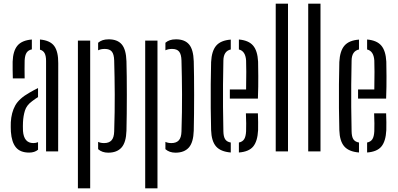

<svg xmlns="http://www.w3.org/2000/svg" viewBox="-20 -820 2154 1040"><path d="M49.5 -395.5Q49 -414.5 48.5 -440.5Q48 -466.5 48.5 -486Q50.5 -544 74.5 -572.8Q98.5 -601.5 152.5 -606V-552.5Q134 -549 124.5 -535.2Q115 -521.5 113.5 -492.5Q113 -474.5 113 -446.2Q113 -418 113.5 -395.5ZM229.5 0V-490.5Q229.5 -516.5 222 -531.2Q214.5 -546 196.5 -551V-606Q252 -601 274 -570.5Q296 -540 295.5 -477.5L295 0ZM39 -106.5Q38.5 -119.5 38.2 -132.2Q38 -145 38.5 -157.5Q41.5 -210.5 62.5 -248.5Q83.5 -286.5 139.5 -318Q150.5 -324.5 162.2 -330.8Q174 -337 186 -343V-294Q178.5 -289.5 170.5 -284Q162.5 -278.5 153.5 -271.5Q124 -250 115 -220.8Q106 -191.5 104.5 -157.5Q104 -149 104 -136.2Q104 -123.5 104.5 -110.5Q109.5 -45 160.5 -45Q175 -45 186 -50V-9Q167.5 6.5 138 6.5Q89.5 6.5 66.2 -21.8Q43 -50 39 -106.5Z M511.5 -51.5Q525 -45 544 -45Q570.5 -45 584 -59.8Q597.5 -74.5 598.5 -107.5Q602 -216.5 601.5 -310.2Q601 -404 598.5 -492.5Q597.5 -526 585.8 -540.5Q574 -555 547.5 -555Q526.5 -555 511.5 -547.5V-588.5Q522 -597.5 535.5 -602.2Q549 -607 569 -607Q616 -607 639.5 -579.5Q663 -552 665 -488Q666 -454 666.5 -406.5Q667 -359 667 -306.5Q667 -254 666.5 -203.5Q666 -153 665 -112Q663 -48.5 638.2 -20.8Q613.5 7 566 7Q533 7 511.5 -12ZM402 200V-600H468.5V200Z M876 -51.5Q889.5 -45 908.5 -45Q935 -45 948.5 -59.8Q962 -74.5 963 -107.5Q966.5 -216.5 966 -310.2Q965.5 -404 963 -492.5Q962 -526 950.2 -540.5Q938.5 -555 912 -555Q891 -555 876 -547.5V-588.5Q886.5 -597.5 900 -602.2Q913.5 -607 933.5 -607Q980.5 -607 1004 -579.5Q1027.5 -552 1029.5 -488Q1030.5 -454 1031 -406.5Q1031.5 -359 1031.5 -306.5Q1031.5 -254 1031 -203.5Q1030.5 -153 1029.5 -112Q1027.5 -48.5 1002.8 -20.8Q978 7 930.5 7Q897.5 7 876 -12ZM766.5 200V-600H833V200Z M1225 -286V-335.5H1313Q1314 -388.5 1314 -430.5Q1314 -472.5 1313 -492.5Q1309.5 -543.5 1274 -552V-606Q1326.5 -601.5 1350.8 -573.2Q1375 -545 1378 -486Q1378.5 -463 1379 -408.5Q1379.5 -354 1377 -286ZM1123.5 -115Q1122 -169 1121.5 -234Q1121 -299 1121.5 -364Q1122 -429 1123.5 -484Q1126.5 -544 1151.2 -572.8Q1176 -601.5 1230 -605.5V-552Q1191 -543.5 1190 -492.5Q1188.5 -421 1188 -361Q1187.5 -301 1188 -240.8Q1188.5 -180.5 1190 -109Q1190.5 -79.5 1199.8 -65.5Q1209 -51.5 1230 -48V6Q1175 1.5 1150.2 -27Q1125.5 -55.5 1123.5 -115ZM1274 6V-48Q1293.5 -52 1302.5 -66Q1311.5 -80 1313 -109Q1313.5 -128 1313.5 -152Q1313.5 -176 1312 -206H1377Q1378 -183.5 1378.2 -159Q1378.5 -134.5 1378 -115Q1375 -55 1351.5 -26.5Q1328 2 1274 6Z M1473.5 0V-800H1540V0Z M1649.5 0V-800H1716V0Z M1919.5 -286V-335.5H2007.5Q2008.5 -388.5 2008.5 -430.5Q2008.5 -472.5 2007.5 -492.5Q2004 -543.5 1968.5 -552V-606Q2021 -601.5 2045.2 -573.2Q2069.5 -545 2072.5 -486Q2073 -463 2073.5 -408.5Q2074 -354 2071.5 -286ZM1818 -115Q1816.5 -169 1816 -234Q1815.5 -299 1816 -364Q1816.5 -429 1818 -484Q1821 -544 1845.8 -572.8Q1870.5 -601.5 1924.5 -605.5V-552Q1885.5 -543.5 1884.5 -492.5Q1883 -421 1882.5 -361Q1882 -301 1882.5 -240.8Q1883 -180.5 1884.5 -109Q1885 -79.5 1894.2 -65.5Q1903.5 -51.5 1924.5 -48V6Q1869.5 1.5 1844.8 -27Q1820 -55.5 1818 -115ZM1968.5 6V-48Q1988 -52 1997 -66Q2006 -80 2007.5 -109Q2008 -128 2008 -152Q2008 -176 2006.5 -206H2071.5Q2072.5 -183.5 2072.8 -159Q2073 -134.5 2072.5 -115Q2069.5 -55 2046 -26.5Q2022.5 2 1968.5 6Z"/></svg>

Font: Big Shoulders Stencil Display
Style: Regular
Weight: 400
Designer: Patric King
Foundry: XO Type Co
Version: Version 1.000